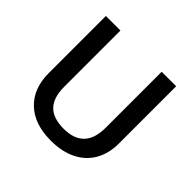

<svg xmlns="http://www.w3.org/2000/svg" viewBox="-176 -899 1093 1093"><g transform="rotate(45 371.0 -352.0)"><path d="M653.8 -713.9V-252Q653.8 -172.9 619.9 -113.5Q585.9 -54.2 521.7 -22.2Q457.5 9.8 368.2 9.8Q235.4 9.8 161.6 -60.5Q87.9 -130.9 87.9 -253.9V-713.9H205.1V-262.2Q205.1 -173.8 246.1 -131.8Q287.1 -89.8 372.1 -89.8Q537.1 -89.8 537.1 -263.2V-713.9Z"/></g></svg>

Font: f2_44652          
Style: Regular
Weight: 600
Foundry: Ascender Corporation
Version: Version 1.10